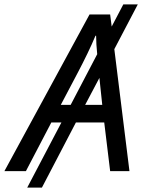

<svg xmlns="http://www.w3.org/2000/svg" viewBox="-77 -780 659 875"><path d="M41 0 157 -222H203L47 75H114L269 -222H398L425 0H513L444 -556L551 -760H485L432 -659L425 -714H331L-57 0ZM200 -302 277 -448C308 -507 337 -566 358 -617H361C361 -593 363 -562 366 -533L245 -302ZM311 -302 376 -425 389 -302Z"/></svg>

Font: BC Sans
Style: Italic
Weight: 400
Italic angle: -12°
Designer: Monotype Design Team
Designer: Province of B.C.
Foundry: Monotype Imaging Inc.
Version: Version 2.000;GOOG;noto-source:20170915:90ef993387c0